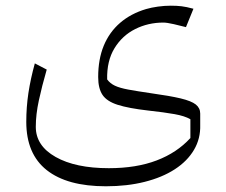

<svg xmlns="http://www.w3.org/2000/svg" viewBox="-20 -401 799 678"><path d="M636.7 -305.2 663.1 -370.1Q637.7 -377 621.1 -378.9Q604.5 -380.9 583 -380.9Q561 -380.9 537.8 -377.7Q514.6 -374.5 496.1 -369.1Q441.9 -353 404.1 -320.3Q366.2 -287.6 346.4 -239.7Q326.7 -191.9 326.7 -128.9Q326.7 -88.9 342 -65.9Q357.4 -43 395.8 -30.8Q434.1 -18.6 502.9 -10.7Q560.5 -4.4 596.2 2Q631.8 8.3 652.3 20V86.4Q605 138.2 533.2 165.5Q461.4 192.9 364.3 192.9Q246.6 192.9 176.5 153.3Q106.4 113.8 106.4 46.9Q106.4 3.4 117.2 -46.4Q127.9 -96.2 145 -155.3L103 -177.2Q87.9 -122.6 80.3 -72.5Q72.8 -22.5 72.8 29.3Q72.8 142.6 145 199.7Q217.3 256.8 354 256.8Q428.7 256.8 490.7 241.2Q552.7 225.6 597.2 196.8Q641.6 168 665 128.2Q688.5 88.4 687 40V0Q687 -19.5 671.4 -32Q655.8 -44.4 617.9 -53.5Q580.1 -62.5 513.2 -71.8Q463.4 -79.1 433.1 -84.7Q402.8 -90.3 385.7 -98.4Q368.7 -106.4 358.4 -120.6Q356.9 -186 384.3 -230.7Q411.6 -275.4 457.3 -298.3Q502.9 -321.3 557.1 -321.3Q568.8 -321.3 593.8 -315.7Q618.7 -310.1 636.7 -305.2Z"/></svg>

Font: Pinar FD VF
Style: Regular
Weight: 300
Designer: Amin Abedi
Version: Version 2.000